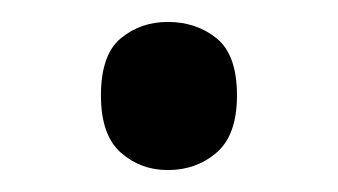

<svg xmlns="http://www.w3.org/2000/svg" viewBox="-20 -141 308 175"><path d="M72 -54Q72 -91 90 -106Q108 -121 133 -121Q159 -121 177.5 -106Q196 -91 196 -54Q196 -18 177.5 -2Q159 14 133 14Q108 14 90 -2Q72 -18 72 -54Z"/></svg>

Font: uguzrati05
Style: Book
Weight: 400
Designer: Jelle Bosma - Monotype Design Team, Universal Thirst
Foundry: Monotype Imaging Inc.
Version: Version 2.106